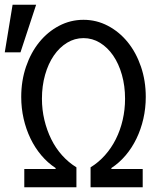

<svg xmlns="http://www.w3.org/2000/svg" viewBox="-54 -794 674 814"><path d="M300 -632.4Q337.6 -632.4 369.8 -612.7Q402 -593 425.7 -558.6Q449.4 -524.2 462.8 -477Q476.2 -429.8 476.2 -375.4Q476.2 -329 466.1 -285.4Q456 -241.8 437 -203.9Q418 -166 390.8 -135.6Q363.6 -105.2 330 -84.6V0H551V-77.6H418.2V-81.6Q451.8 -103.6 478.7 -135.4Q505.6 -167.2 524.6 -206.5Q543.6 -245.8 553.8 -290.6Q564 -335.4 564 -383.2Q564 -451.6 543.6 -511.4Q523.2 -571.2 487.5 -615.2Q451.8 -659.2 403.5 -684.6Q355.2 -710 300 -710Q244.8 -710 196.5 -684.6Q148.2 -659.2 112.5 -615.2Q76.8 -571.2 56.4 -511.4Q36 -451.6 36 -383.2Q36 -335.4 46.2 -290.6Q56.4 -245.8 75.4 -206.5Q94.4 -167.2 121.3 -135.4Q148.2 -103.6 181.8 -81.6V-77.6H49V0H270V-84.6Q236.4 -105.2 209.2 -135.6Q182 -166 163.3 -203.9Q144.6 -241.8 134.2 -285.4Q123.8 -329 123.8 -375.4Q123.8 -429.8 137.2 -477Q150.6 -524.2 174.3 -558.6Q198 -593 230.2 -612.7Q262.4 -632.4 300 -632.4ZM99.2 -774H-0.6L-33.8 -572H32.8Z"/></svg>

Font: CommitMonoV143 ExtLt
Style: Regular
Weight: 200
Monospace: yes
Designer: Eigil Nikolajsen
Foundry: Eigil Nikolajsen
Version: Version 1.143